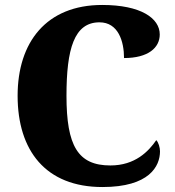

<svg xmlns="http://www.w3.org/2000/svg" viewBox="-20 -744 705 774"><path d="M393 10C582 10 625 -74 625 -134C625 -149 619 -170 610 -179C579 -134 525 -77 425 -77C294 -77 248 -156 248 -358C248 -547 279 -654 381 -654C457 -654 480 -577 480 -510C578 -510 624 -552 624 -605C624 -671 547 -724 392 -724C167 -724 51 -574 51 -358C51 -137 164 10 393 10Z"/></svg>

Font: Noto Serif Sinhala SemiCondensed Black
Style: Regular
Weight: 900
Width: 4
Designer: Jelle Bosma - Monotype Design Team
Foundry: Monotype Imaging Inc.
Version: Version 2.007